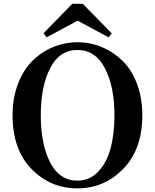

<svg xmlns="http://www.w3.org/2000/svg" viewBox="-20 -985 825 1023"><path d="M393.6 -875 228.5 -786.1 211.9 -807.6 365.2 -964.8H420.9L575.2 -807.6L558.6 -786.1ZM392.6 -22.5Q457 -22.5 502.4 -69.3Q547.9 -116.2 568.8 -193.4Q589.8 -270.5 589.8 -371.1Q589.8 -523.4 539.1 -621.1Q488.3 -718.8 392.6 -718.8Q296.9 -718.8 247.1 -621.6Q197.3 -524.4 197.3 -371.1Q197.3 -216.8 247.1 -119.6Q296.9 -22.5 392.6 -22.5ZM392.6 -759.8Q461.9 -759.8 523.4 -733.9Q585 -708 633.3 -660.6Q681.6 -613.3 710 -538.1Q738.3 -462.9 738.3 -371.1Q738.3 -190.4 637.2 -85.9Q536.1 18.6 392.6 18.6Q248 18.6 147.5 -85Q46.9 -188.5 46.9 -371.1Q46.9 -461.9 75.2 -536.6Q103.5 -611.3 151.9 -659.7Q200.2 -708 262.2 -733.9Q324.2 -759.8 392.6 -759.8Z"/></svg>

Font: GenRyuMin TW TTF Bold
Style: Regular
Weight: 700
Version: Version 1.300